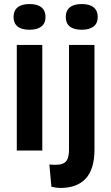

<svg xmlns="http://www.w3.org/2000/svg" viewBox="-20 -744 550 949"><path d="M63 0V-522H189V0ZM126 -597Q87 -597 67 -613Q47 -629 47 -660Q47 -691 67 -707.5Q87 -724 126 -724Q165 -724 185 -707.5Q205 -691 205 -660Q205 -629 184.5 -613Q164 -597 126 -597ZM278 185Q268 185 257 183.5Q246 182 234 179L224 69Q276 75 298.5 60.5Q321 46 321 -4V-522H447V-5Q447 44 436 80Q425 116 403.5 139Q382 162 350.5 173.5Q319 185 278 185ZM384 -597Q345 -597 325 -613Q305 -629 305 -660Q305 -691 325 -707.5Q345 -724 384 -724Q423 -724 443 -707.5Q463 -691 463 -660Q463 -629 442.5 -613Q422 -597 384 -597Z"/></svg>

Font: Bricolage Grotesque 36pt SemiBold
Style: Regular
Weight: 600
Designer: Mathieu Triay
Foundry: Atelier Triay
Version: Version 1.001;gftools[0.9.33.dev8+g029e19f]